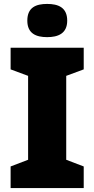

<svg xmlns="http://www.w3.org/2000/svg" viewBox="-20 -957 480 977"><path d="M220 -937C164 -937 119 -920 119 -852C119 -786 164 -768 220 -768C275 -768 322 -786 322 -852C322 -920 275 -937 220 -937ZM406 0V-110L317 -144V-571L406 -604V-714H34V-604L123 -571V-144L34 -110V0Z"/></svg>

Font: Noto Sans Lao Looped Black
Style: Regular
Weight: 900
Designer: Mark Frömberg, Ben Mitchell
Foundry: The Fontpad Ltd
Version: Version 1.002